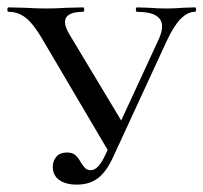

<svg xmlns="http://www.w3.org/2000/svg" viewBox="-25 -488 551 520"><path d="M-2 -456Q-5 -456 -5 -462Q-5 -468 -2 -468L41 -467Q77 -465 98 -465Q124 -465 158 -467L200 -468Q203 -468 203 -462Q203 -456 200 -456Q151 -456 151 -428Q151 -415 163 -395L312 -147L273 -71L88 -385Q65 -424 44.5 -440Q24 -456 -2 -456ZM414 -416Q414 -456 346 -456Q343 -456 343 -462Q343 -468 346 -468L377 -467Q403 -465 427 -465Q446 -465 472 -467L503 -468Q506 -468 506 -462Q506 -456 503 -456Q463 -456 427 -378L282 -64Q264 -24 241 -6Q218 12 183 12Q153 12 135.5 -0.5Q118 -13 118 -36Q118 -53 128 -64Q138 -75 156 -75Q171 -75 179 -68Q187 -61 194 -48Q201 -37 206.5 -32Q212 -27 221 -27Q241 -27 260 -68L406 -384Q414 -403 414 -416Z"/></svg>

Font: Cormorant Unicase Medium
Style: Regular
Weight: 500
Designer: Christian Thalmann (Catharsis Fonts)
Foundry: Catharsis Fonts
Version: Version 4.000